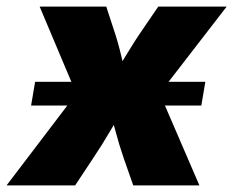

<svg xmlns="http://www.w3.org/2000/svg" viewBox="-56 -561 706 581"><path d="M38.1 -241.7 50.3 -313.5H565.4L553.2 -241.7ZM-36.1 0 228 -347.2 204.1 -208.5 64 -541H265.6L287.1 -475.1Q301.3 -433.6 311.5 -389.6Q321.8 -345.7 333 -304.7H271Q296.9 -345.7 323 -389.6Q349.1 -433.6 377.9 -475.1L422.9 -541H629.9L373.5 -209L397.5 -347.2L547.4 0H347.2L319.3 -79.6Q304.7 -121.6 293 -166Q281.2 -210.4 269.5 -251.5H329.1Q304.2 -210.4 278.3 -166Q252.4 -121.6 224.1 -79.6L171.4 0Z"/></svg>

Font: Inter 17pt Black
Style: Italic
Weight: 900
Italic angle: -9.3988°
Version: Version 4.001;git-66647c0bb